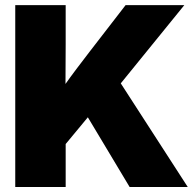

<svg xmlns="http://www.w3.org/2000/svg" viewBox="-20 -748 776 768"><path d="M190.9 -109.4V-337.9Q214.4 -373 237.5 -406Q260.7 -439 285.6 -471.9Q310.5 -504.9 337.9 -540.5L482.4 -727.5H717.3L413.1 -353L394.5 -355ZM41 0V-727.5H242.7V-571.3L241.7 -361.8L242.7 -265.6V0ZM498.5 0 323.2 -292.5 444.8 -442.9 731 0Z"/></svg>

Font: Inter 28pt Black
Style: Regular
Weight: 900
Designer: Rasmus Andersson
Foundry: rsms
Version: Version 4.001;git-66647c0bb